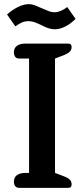

<svg xmlns="http://www.w3.org/2000/svg" viewBox="-20 -905 398 925"><path d="M179 -784Q160 -793 146.5 -798Q133 -803 118 -803Q100 -803 86 -797Q72 -791 54 -778L14 -835Q38 -857 66 -871Q94 -885 118 -885Q133 -885 146.5 -880Q160 -875 182 -865Q205 -855 217 -850.5Q229 -846 243 -846Q271 -846 304 -871L344 -814Q320 -790 294 -777Q268 -764 244 -764Q228 -764 213 -769Q198 -774 179 -784ZM47 -30Q47 -51 62 -61.5Q77 -72 103 -72H120V-623H72Q60 -623 53.5 -631Q47 -639 47 -653Q47 -674 62 -684.5Q77 -695 102 -695H308Q318 -695 321.5 -690.5Q325 -686 325 -678Q325 -665 316 -656Q307 -647 287 -639L245 -623V-72L287 -56Q308 -48 316.5 -39Q325 -30 325 -17Q325 -9 321.5 -4.5Q318 0 308 0H72Q60 0 53.5 -8Q47 -16 47 -30Z"/></svg>

Font: MaitreeSemiBold
Style: Regular
Weight: 600
Designer: CadsonDemak Team
Foundry: CadsonDemak
Version: Version 1.000